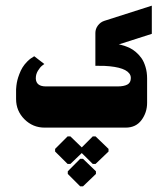

<svg xmlns="http://www.w3.org/2000/svg" viewBox="-20 -450 592 677"><path d="M262.7 207H272.7L318.3 163.3V154L272.7 110H262.7L219 154V163.3ZM228.3 128 268.3 89.7 307 128H317L362.7 84.3V75L317 31H307L268.3 69.7L228.3 31H218.3L174.3 75V84.3L218.3 128ZM137.3 0H423Q459.3 0 479 -26.7Q498.7 -53.3 498.7 -87.3V-173.3Q498.7 -195.7 493 -214.3Q487.3 -233 478.8 -245Q470.3 -257 459.3 -266.3Q448.3 -275.7 438.2 -280.5Q428 -285.3 418.5 -288.5Q409 -291.7 404.3 -292.5Q399.7 -293.3 398.7 -293.3L515.3 -330.7V-430L347.3 -376.3Q333.7 -371.7 325 -359.8Q316.3 -348 316.3 -333.7V-218Q316.3 -218 348 -217.7Q428 -213.7 439.7 -184.3Q441.3 -179.7 441.3 -175Q441.3 -158.3 429 -151.8Q416.7 -145.3 394.7 -145.3H142Q108.3 -145.3 106.3 -171.7Q106.3 -173.3 106.3 -175Q106.3 -188.3 113.8 -200.7Q121.3 -213 128.7 -218.7L136.3 -224.3L100.7 -251.7Q87.3 -244.3 76.7 -233.7Q66 -223 59.5 -212.3Q53 -201.7 48.2 -188.8Q43.3 -176 41.2 -167Q39 -158 37.8 -147.8Q36.7 -137.7 36.7 -135Q36.7 -132.3 36.7 -130V-100.7Q36.7 -59 66.2 -29.5Q95.7 0 137.3 0Z"/></svg>

Font: Jomhuria
Style: Regular
Weight: 400
Designer: Arabic design by Kourosh Beigpour, Latin design by Eben Sorkin, engineering by Lasse Fister and Khaled Hosney
Version: Version 1.0000